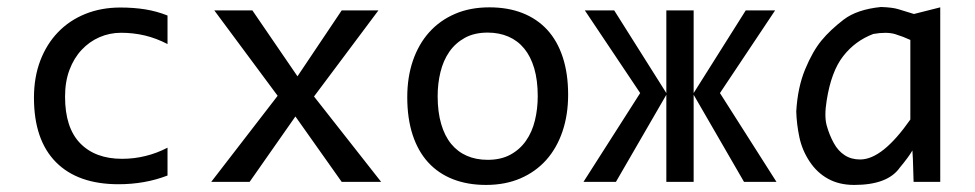

<svg xmlns="http://www.w3.org/2000/svg" viewBox="-20 -520 2789 549"><path d="M459 -18.1V-97.7C438.8 -87.2 417.9 -79.3 396.2 -74C374.6 -68.6 352.2 -65.9 329.1 -65.9C278 -65.9 238 -80.7 209.2 -110.4C180.4 -140 166 -184.4 166 -243.7C166 -272.3 170.2 -297.9 178.7 -320.3C187.2 -342.8 198.7 -361.8 213.4 -377.4C228 -393.1 245 -405.1 264.4 -413.6C283.8 -422 304.4 -426.3 326.2 -426.3C349.6 -426.3 372.3 -423.7 394.3 -418.5C416.3 -413.2 437.8 -405.1 459 -394V-475.6C438.8 -483.7 417.6 -489.6 395.5 -493.2C373.4 -496.7 349.6 -498.5 324.2 -498.5C287.8 -498.5 254.4 -492.4 224.1 -480.2C193.8 -468 167.8 -450.6 146 -428C124.2 -405.4 107.3 -378.3 95.2 -346.7C83.2 -315.1 77.1 -279.8 77.1 -240.7C77.1 -160 98.1 -98.6 139.9 -56.4C181.7 -14.2 241.4 6.8 318.8 6.8C343.6 6.8 367.6 4.8 390.9 0.7C414.1 -3.3 436.8 -9.6 459 -18.1Z M1069.8 0 877.9 -244.1 1062 -490.2H957L830.6 -301.8L701.7 -490.2H592.8L773.9 -246.1L584 0H693.8L824.7 -187L957 0Z M1604.5 -249C1604.5 -289.4 1599.4 -325.2 1589.1 -356.4C1578.9 -387.7 1564 -413.8 1544.7 -434.8C1525.3 -455.8 1501.7 -471.8 1473.9 -482.7C1446 -493.6 1414.6 -499 1379.4 -499C1342.6 -499 1309.7 -492.8 1280.8 -480.2C1251.8 -467.7 1227.2 -450.1 1207 -427.5C1186.8 -404.9 1171.4 -377.8 1160.6 -346.4C1149.9 -315 1144.5 -280.3 1144.5 -242.2C1144.5 -201.5 1149.7 -165.5 1159.9 -134.3C1170.2 -103 1185 -76.8 1204.3 -55.7C1223.7 -34.5 1247.3 -18.5 1275.1 -7.6C1303 3.3 1334.5 8.8 1369.6 8.8C1406.4 8.8 1439.3 2.5 1468.3 -10C1497.2 -22.5 1521.8 -40.1 1542 -62.7C1562.2 -85.4 1577.6 -112.5 1588.4 -144.3C1599.1 -176 1604.5 -210.9 1604.5 -249ZM1517.6 -245.1C1517.6 -220.7 1514.9 -197.5 1509.5 -175.5C1504.2 -153.6 1495.7 -134.3 1484.1 -117.7C1472.6 -101.1 1457.8 -87.8 1439.7 -77.9C1421.6 -68 1399.9 -63 1374.5 -63C1352.4 -63 1332.5 -66.8 1314.9 -74.5C1297.4 -82.1 1282.4 -93.5 1270 -108.6C1257.6 -123.8 1248.1 -142.7 1241.5 -165.5C1234.8 -188.3 1231.4 -214.8 1231.4 -245.1C1231.4 -269.2 1234.1 -292.2 1239.5 -314.2C1244.9 -336.2 1253.3 -355.5 1264.9 -372.1C1276.4 -388.7 1291.3 -401.9 1309.3 -411.9C1327.4 -421.8 1349.1 -426.8 1374.5 -426.8C1396.3 -426.8 1416.1 -422.9 1433.8 -415.3C1451.6 -407.6 1466.6 -396.2 1479 -381.1C1491.4 -366 1500.9 -347.1 1507.6 -324.5C1514.2 -301.8 1517.6 -275.4 1517.6 -245.1Z M1652.3 -490.2 1810.5 -253.9 1648.4 0H1741.2L1885.3 -249V0H1963.4V-249L2107.4 0H2200.2L2038.6 -253.9L2196.3 -490.2H2112.3L1963.4 -253.9V-490.2H1885.3V-253.9L1736.3 -490.2Z M2343.8 -232.9C2352.5 -288.2 2368.3 -330.5 2391.1 -359.6C2413.9 -388.8 2442.5 -409.8 2477.1 -422.9C2502.8 -427.4 2523.6 -427.2 2539.6 -422.4C2555.5 -417.5 2570 -411.9 2583 -405.8V-178.2C2556.6 -140.5 2531.5 -112 2507.6 -92.8C2483.6 -73.6 2460.9 -64 2439.5 -64C2422.5 -64 2407.8 -68 2395.3 -76.2C2382.7 -84.3 2372.3 -95.9 2364 -111.1C2355.7 -126.2 2349 -142.7 2344 -160.6C2338.9 -178.5 2338.9 -202.6 2343.8 -232.9ZM2588.9 -89.8 2590.3 -65.9 2592.3 0H2668.5V-499L2593.3 -480C2575 -485.5 2560.2 -490.1 2548.8 -493.7C2537.4 -497.2 2520.8 -499.3 2499 -500C2453.5 -495.4 2417.9 -483.4 2392.3 -463.9C2366.8 -444.3 2345.6 -424.4 2328.9 -404.1C2312.1 -383.7 2296.5 -356.3 2282.2 -321.8C2267.9 -287.3 2259.4 -247.1 2256.8 -201.2C2257.5 -177.4 2260.4 -153.1 2265.6 -128.2C2270.8 -103.3 2280.5 -80.1 2294.7 -58.6C2308.8 -37.1 2326.5 -20.5 2347.7 -8.8C2368.8 2.9 2393.7 8.8 2422.4 8.8C2486.2 8.8 2529.6 -7.6 2552.7 -40.5C2570.3 -61.7 2582.4 -78.1 2588.9 -89.8Z"/></svg>

Font: CodeNewRoman Nerd Font Mono
Style: Regular
Weight: 400
Monospace: yes
Designer: Sam Radian
Foundry: Code New Roman
Version: Version 2.00 November 29, 2014;Nerd Fonts 3.2.1